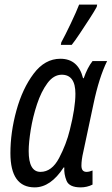

<svg xmlns="http://www.w3.org/2000/svg" viewBox="-20 -800 483 830"><path d="M130 10Q199 10 255 -76H258Q256 -48 267.5 -19Q279 10 329 10Q356 10 380 -2V-63Q366 -57 354 -57Q332 -57 332 -84Q332 -109 340 -143L384 -350Q408 -465 443 -536H380Q358 -508 342 -462H339Q318 -546 241 -546Q174 -546 125.5 -481.5Q77 -417 51 -322.5Q25 -228 25 -138Q25 10 130 10ZM155 -57Q104 -57 104 -147Q104 -184 113 -239.5Q122 -295 140 -349.5Q158 -404 185 -440.5Q212 -477 247 -477Q306 -477 306 -395Q306 -334 282 -239Q267 -177 235.5 -117Q204 -57 155 -57ZM243 -606H290Q303 -622 325 -655Q347 -688 368 -720.5Q389 -753 398 -770L400 -780H322Q311 -751 286 -698.5Q261 -646 245 -617Z"/></svg>

Font: Noto Sans UI Condensed
Style: Italic
Weight: 400
Width: 3
Italic angle: -12°
Designer: Monotype Design Team
Foundry: Monotype Imaging Inc.
Version: Version 1.901